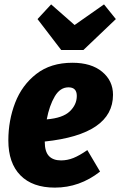

<svg xmlns="http://www.w3.org/2000/svg" viewBox="-20 -837 548 875"><path d="M495 -405Q495 -225 184 -192V-191Q184 -146 203 -126Q222 -106 258 -106Q287 -106 314.5 -117Q342 -128 378 -153L436 -55Q343 18 230 18Q128 18 73 -38Q18 -94 18 -197Q18 -288 49 -368.5Q80 -449 145.5 -500Q211 -551 310 -551Q396 -551 445.5 -510Q495 -469 495 -405ZM330 -400Q330 -439 292 -439Q254 -439 229.5 -397.5Q205 -356 193 -293Q266 -299 298 -329.5Q330 -360 330 -400ZM508 -750 360 -609H259L151 -750L213 -817L320 -723L454 -817Z"/></svg>

Font: Fira Sans Condensed ExtraBold
Style: Italic
Weight: 800
Width: 3
Italic angle: -8°
Designer: bBox Type GmbH & Carrois Corporate GbR & Edenspiekermann AG
Foundry: bBox Type GmbH & Carrois Corporate GbR & Edenspiekermann AG
Version: Version 4.301